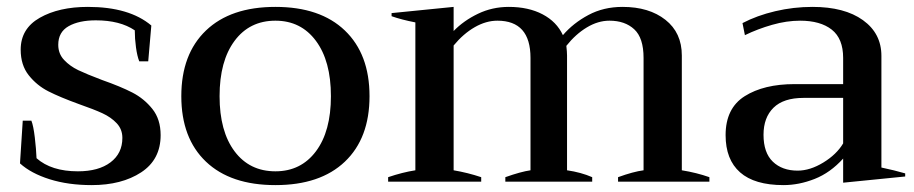

<svg xmlns="http://www.w3.org/2000/svg" viewBox="-20 -527 2652 557"><path d="M38 -53 46 -177H71Q77 -162 81 -128Q85 -94 86 -68Q129 -30 206 -30Q266 -30 300.5 -56Q335 -82 335 -127Q335 -152 318.5 -169.5Q302 -187 277 -198.5Q252 -210 209 -225Q154 -245 120.5 -262Q87 -279 63.5 -308.5Q40 -338 40 -383Q40 -444 95.5 -475.5Q151 -507 235 -507Q355 -507 419 -453L410 -349H384Q378 -364 374.5 -389.5Q371 -415 371 -439Q328 -468 258 -468Q209 -468 179 -451Q149 -434 149 -397Q149 -371 166 -353Q183 -335 207 -323.5Q231 -312 276 -295Q330 -276 364 -258.5Q398 -241 422 -211Q446 -181 446 -135Q446 -64 389.5 -27Q333 10 246 10Q178 10 124 -7Q70 -24 38 -53Z M506 -248Q506 -370 577.5 -438.5Q649 -507 779 -507Q909 -507 980.5 -438.5Q1052 -370 1052 -248Q1052 -126 980.5 -58Q909 10 779 10Q649 10 577.5 -58Q506 -126 506 -248ZM940 -248Q940 -350 896.5 -408.5Q853 -467 779 -467Q704 -467 660.5 -408.5Q617 -350 617 -248Q617 -146 660.5 -88Q704 -30 779 -30Q853 -30 896.5 -88Q940 -146 940 -248Z M2038 -13V0H1773V-13Q1817 -29 1847 -33V-359Q1847 -417 1820 -442Q1793 -467 1748 -467Q1715 -467 1682.5 -447.5Q1650 -428 1623 -394Q1625 -376 1625 -366V-33Q1666 -27 1698 -13V0H1446V-13Q1491 -29 1519 -33V-359Q1519 -467 1423 -467Q1390 -467 1357 -448Q1324 -429 1296 -395V-33Q1337 -26 1376 -13V0H1106V-13Q1147 -27 1185 -33V-462Q1144 -470 1116 -480V-489L1296 -507V-437Q1325 -467 1366.5 -487Q1408 -507 1456 -507Q1513 -507 1554 -485.5Q1595 -464 1613 -425Q1643 -460 1687 -483.5Q1731 -507 1786 -507Q1863 -507 1910.5 -469.5Q1958 -432 1958 -366V-33Q2001 -26 2038 -13Z M2085 -135Q2085 -213 2140.5 -248Q2196 -283 2285 -283H2426V-359Q2426 -415 2393 -441Q2360 -467 2301 -467Q2262 -467 2220 -455Q2178 -443 2141 -425L2134 -460Q2176 -482 2229 -494.5Q2282 -507 2337 -507Q2430 -507 2483.5 -468.5Q2537 -430 2537 -365V-41Q2575 -33 2606 -24V-15L2426 3V-67Q2389 -26 2343.5 -8Q2298 10 2253 10Q2169 10 2127 -27Q2085 -64 2085 -135ZM2426 -111V-243H2311Q2253 -243 2224 -214.5Q2195 -186 2195 -136Q2195 -84 2222 -58Q2249 -32 2294 -32Q2330 -32 2368.5 -55.5Q2407 -79 2426 -111Z"/></svg>

Font: Trirong Medium
Style: Regular
Weight: 500
Designer: Katatrad Team
Foundry: CadsonDemak
Version: Version 1.001